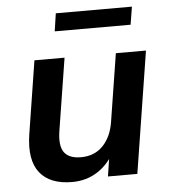

<svg xmlns="http://www.w3.org/2000/svg" viewBox="-51 -737 698 794"><g transform="rotate(-5 298.0 -340.5)"><path d="M217 10Q125 10 83 -43Q41 -96 57 -201L105 -505H230L182 -203Q173 -143 193 -116Q213 -89 262 -89Q318 -89 353 -125Q388 -161 398 -221L443 -505H568L488 0H366L382 -103H397Q368 -49 322 -19.5Q276 10 217 10ZM199 -617 210 -691H526L514 -617Z"/></g></svg>

Font: Mulish ExtraLight
Style: Italic
Weight: 200
Italic angle: -9°
Designer: Vernon Adams
Foundry: Vernon Adams
Version: Version 3.603